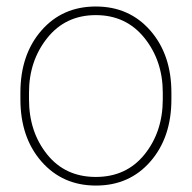

<svg xmlns="http://www.w3.org/2000/svg" viewBox="-20 -558 587 588"><path d="M68.8 -253.9Q68.8 -154.3 124.3 -85.2Q179.7 -16.1 273.4 -16.1Q367.2 -16.1 422.9 -85.4Q478.5 -154.8 478.5 -253.9V-274.4Q478.5 -371.6 422.4 -441.7Q366.2 -511.7 273.4 -511.7Q180.7 -511.7 124.8 -441.7Q68.8 -371.6 68.8 -274.4ZM42.5 -274.4Q42.5 -390.6 106.7 -464.4Q170.9 -538.1 273.4 -538.1Q376 -538.1 440.4 -464.4Q504.9 -390.6 504.9 -274.4V-253.9Q504.9 -137.2 440.7 -63.5Q376.5 10.3 273.9 10.3Q171.4 10.3 106.9 -63.5Q42.5 -137.2 42.5 -253.9Z"/></svg>

Font: Roboto-Thin
Style: Regular
Weight: 250
Designer: Google
Version: Version 1.100141; 2013; ttfautohint (v0.94.14-c901) -l 8 -r 